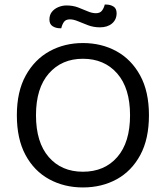

<svg xmlns="http://www.w3.org/2000/svg" viewBox="-20 -810 729 843"><path d="M634 -304Q634 -200 596 -129.5Q558 -59 492.5 -23Q427 13 344 13Q262 13 196 -23Q130 -59 92 -129.5Q54 -200 54 -304Q54 -408 93 -478.5Q132 -549 197.5 -585Q263 -621 344 -621Q426 -621 491.5 -585Q557 -549 595.5 -478.5Q634 -408 634 -304ZM551 -304Q551 -423 494.5 -487.5Q438 -552 344 -552Q251 -552 194.5 -487.5Q138 -423 138 -304Q138 -185 194 -120.5Q250 -56 344 -56Q439 -56 495 -120.5Q551 -185 551 -304ZM272 -786Q300 -786 322.5 -777.5Q345 -769 364.5 -760.5Q384 -752 401 -752Q419 -752 427.5 -763Q436 -774 440 -790H446Q464 -790 478 -781.5Q492 -773 492 -752Q492 -724 472 -707Q452 -690 419 -690Q391 -690 367 -699Q343 -708 323 -716.5Q303 -725 287 -725Q269 -725 261 -714Q253 -703 249 -686H243Q225 -686 211 -695Q197 -704 197 -724Q197 -744 207.5 -757.5Q218 -771 235.5 -778.5Q253 -786 272 -786Z"/></svg>

Font: Baloo Bhaina 2
Style: Regular
Weight: 400
Designer: Yesha Goshar, Manish Minz, Shuchita Grover and Ek Type
Foundry: Ek Type
Version: Version 1.700